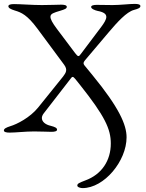

<svg xmlns="http://www.w3.org/2000/svg" viewBox="-25 -676 752 986"><path d="M399 290C510 290 625 151 625 29C625 -35 587 -123 450 -290L409 -340C399 -353 405 -359 423 -380L533 -510C577 -562 625 -615 663 -625C686 -631 696 -636 696 -645C696 -653 684 -656 667 -656C640 -656 592 -650 553 -650C523 -650 496 -651 472 -651C455 -651 443 -648 443 -640C443 -631 462 -623 476 -620C508 -614 521 -604 521 -589C521 -576 510 -558 495 -538L391 -400C386 -393 382 -388 378 -388C373 -388 369 -393 361 -403L267 -528C243 -560 234 -578 234 -590C234 -606 252 -611 285 -621C308 -628 318 -632 318 -641C318 -649 306 -652 289 -652C271 -652 230 -650 190 -650C140 -650 80 -655 47 -655C30 -655 18 -652 18 -644C18 -635 29 -629 51 -622C85 -612 115 -599 167 -529L304 -344C324 -317 313 -302 299 -283L171 -124C129 -72 62 -38 28 -28C6 -21 -5 -15 -5 -6C-5 2 7 5 24 5C57 5 105 -1 150 -1C186 -1 221 1 239 1C256 1 268 -2 268 -10C268 -19 258 -24 235 -30C208 -36 190 -51 190 -70C190 -77 193 -85 199 -93L340 -275C343 -279 345 -281 348 -281C352 -281 356 -277 362 -270L386 -240C514 -79 544 -13 544 61C544 148 498 220 412 251C381 263 372 267 372 277C372 286 390 290 399 290Z"/></svg>

Font: EB Garamond
Style: Regular
Weight: 400
Designer: Georg Duffner and Octavio Pardo
Foundry: Georg Duffner
Version: Version 1.000;PS 001.000;hotconv 1.0.88;makeotf.lib2.5.64775